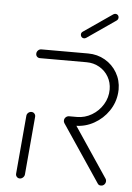

<svg xmlns="http://www.w3.org/2000/svg" viewBox="-51 -724 524 763"><g transform="rotate(5 211.5 -342.5)"><path d="M56.7 0Q49.3 0 44.6 -5.4Q40 -10.7 40.7 -17.8L61.1 -250Q61.5 -257 67 -262.2Q72.6 -267.4 80 -267.4Q87.4 -267.4 92 -262.2Q96.7 -257 96.3 -250L75.9 -17.8Q75.2 -10.4 69.4 -5.2Q63.7 0 56.7 0ZM399.3 -19.6Q399.3 -11.5 393.9 -5.7Q388.5 0 380.4 0Q371.5 0 367.4 -6.7L214.1 -234.8Q211.5 -239.3 211.5 -244.1Q211.5 -251.9 217.2 -257.4Q223 -263 230.7 -263Q234.8 -263 238.5 -261.1Q242.2 -259.3 244.1 -255.9L396.7 -28.5Q399.3 -24.8 399.3 -19.6ZM211.5 -244.4Q211.5 -252.2 217.2 -257.8Q223 -263.3 230.7 -263.3H261.9Q293.3 -263.3 320.9 -279.6Q348.5 -295.9 365.2 -323.5Q381.9 -351.1 381.9 -383.3Q381.9 -411.1 368.7 -433.9Q355.6 -456.7 332.4 -470Q309.3 -483.3 281.1 -483.3H94.8Q88.1 -483.3 83.5 -487.8Q78.9 -492.2 78.9 -499.3Q78.9 -507 84.4 -512.8Q90 -518.5 97.8 -518.5H284.1Q321.1 -518.5 351.7 -500.9Q382.2 -483.3 399.8 -453.1Q417.4 -423 417.4 -386.3Q417.4 -382.6 416.7 -373.7Q413.3 -334.1 390.7 -300.7Q368.1 -267.4 333.1 -247.8Q298.1 -228.1 258.9 -228.1H227.8Q220.7 -228.1 216.1 -232.8Q211.5 -237.4 211.5 -244.4ZM262.6 -577Q256.7 -577 252.8 -581.1Q248.9 -585.2 248.9 -591.1Q248.9 -598.9 255.9 -603.3L370 -681.9Q374.1 -684.8 378.9 -684.8Q384.8 -684.8 388.5 -680.9Q392.2 -677 392.2 -671.5Q392.2 -663.3 385.2 -658.5L271.5 -580Q266.7 -577 262.6 -577Z"/></g></svg>

Font: 26F Galaxy Sans Light
Style: Italic
Weight: 300
Italic angle: -5°
Designer: C₂₉H₂₅N₃O₅
Version: Version 1.200